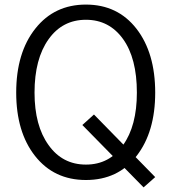

<svg xmlns="http://www.w3.org/2000/svg" viewBox="-20 -769 749 839"><path d="M50.8 -364.3Q50.8 -539.1 134.8 -644.5Q217.8 -749 355.5 -749Q494.1 -749 576.2 -643.6Q658.2 -538.1 658.2 -364.3Q658.2 -192.4 577.1 -87.9Q496.1 17.6 355.5 17.6Q215.8 17.6 132.8 -87.9Q50.8 -192.4 50.8 -364.3ZM130.9 -364.3Q130.9 -219.7 192.4 -134.8Q252.9 -49.8 355.5 -49.8Q458 -49.8 517.6 -134.8Q578.1 -218.8 578.1 -364.3Q578.1 -514.6 517.6 -598.6Q457 -682.6 355.5 -682.6Q252.9 -682.6 192.4 -597.7Q130.9 -511.7 130.9 -364.3ZM339.8 -222.7Q352.5 -234.4 390.6 -268.6Q457 -200.2 658.2 4.9Q645.5 15.6 607.4 49.8Q541 -18.6 339.8 -222.7Z"/></svg>

Font: Gothic A1
Style: Regular
Weight: 400
Designer: HanYang I&C Co.,Ltd.
Version: Version 2.50